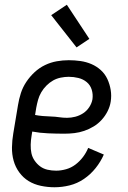

<svg xmlns="http://www.w3.org/2000/svg" viewBox="-20 -782 540 810"><path d="M210 8Q181 8 152.5 2Q124 -4 101 -18Q78 -32 61.5 -54.5Q45 -77 37.5 -104Q30 -131 30.5 -160.5Q31 -190 36 -219L56 -339Q60 -364 68 -389Q76 -414 91 -436.5Q106 -459 126 -477.5Q146 -496 170 -507.5Q194 -519 219.5 -523.5Q245 -528 270 -528Q295 -528 319.5 -524.5Q344 -521 366 -511.5Q388 -502 405.5 -486Q423 -470 433 -448.5Q443 -427 447 -402.5Q451 -378 447 -353Q444 -333 434 -313Q424 -293 409 -276.5Q394 -260 375 -248.5Q356 -237 335.5 -230Q315 -223 294 -220.5Q273 -218 252 -218Q218 -218 183 -219.5Q148 -221 116 -227L113 -208Q110 -190 109.5 -171.5Q109 -153 112.5 -136Q116 -119 126 -104.5Q136 -90 149.5 -80Q163 -70 180.5 -66Q198 -62 217 -62Q237 -62 258.5 -68Q280 -74 298 -87.5Q316 -101 330 -119.5Q344 -138 352 -158L418 -130Q405 -100 383.5 -73Q362 -46 334 -27Q306 -8 274 0Q242 8 210 8ZM263 -285Q280 -285 297.5 -289.5Q315 -294 330.5 -304Q346 -314 356.5 -330Q367 -346 370 -363Q373 -384 367 -403.5Q361 -423 346 -435.5Q331 -448 311 -453Q291 -458 270 -458Q254 -458 236.5 -454.5Q219 -451 204 -442.5Q189 -434 176 -421Q163 -408 154 -392.5Q145 -377 140.5 -360.5Q136 -344 133 -328L128 -297Q143 -294 160.5 -292.5Q178 -291 195.5 -290.5Q213 -290 229.5 -287.5Q246 -285 263 -285ZM303 -582 196 -718 262 -762 357 -618Z"/></svg>

Font: Iosevka Custom
Style: Italic
Weight: 400
Italic angle: -9°
Monospace: yes
Designer: Belleve Invis
Foundry: Belleve Invis
Version: Version 30.3.3; ttfautohint (v1.8.3)